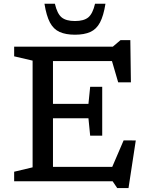

<svg xmlns="http://www.w3.org/2000/svg" viewBox="-20 -948 774 1004"><path d="M514.5 -494V-366V-238.5H451.5L442.5 -329.5H195.5V-405H442.5L451.5 -494ZM664.5 -517.5H598L554 -668L592.5 -628.5H195.5V-704H570L610 -738H661.5ZM550 -36 626.5 -214 690 -213.5 652 35.5H593L569 0H195.5V-75.5H583ZM54 0V-50L150.5 -73V-631L54 -653.5V-704H257V0ZM372 -838Q418.5 -838 441.8 -857.2Q465 -876.5 477 -928.5H531.5Q521.5 -865.5 502.8 -830.2Q484 -795 452.2 -780.8Q420.5 -766.5 372 -766.5Q324 -766.5 292 -780.8Q260 -795 241.2 -830.2Q222.5 -865.5 212.5 -928.5H267Q279 -876.5 302.2 -857.2Q325.5 -838 372 -838Z"/></svg>

Font: Newsreader 7pt
Style: Regular
Weight: 400
Designer: Hugues Gentile
Foundry: Production Type
Version: Version 1.003